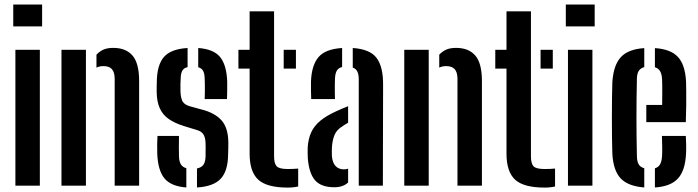

<svg xmlns="http://www.w3.org/2000/svg" viewBox="-20 -820 3084 848"><path d="M38.5 -703.5V-800H166V-703.5ZM48 0V-600H156V0Z M251.5 0V-600H359.5V0ZM486.5 0V-473.5Q486 -502 473.8 -515Q461.5 -528 436.5 -528Q428.5 -528 421 -526.5Q413.5 -525 406 -521.5V-578.5Q419.5 -593 436.8 -600.8Q454 -608.5 480.5 -608.5Q535.5 -608.5 564.8 -575.2Q594 -542 594.5 -464.5V0Z M674.5 -141.5Q674 -159.5 674.2 -182.5Q674.5 -205.5 675.5 -219.5H770.5Q770 -191.5 770 -168.8Q770 -146 770.5 -130.5Q771 -106.5 779 -94Q787 -81.5 803 -77V8Q735.5 3 706.5 -32Q677.5 -67 674.5 -141.5ZM850 8V-76Q870 -80 878.8 -92.8Q887.5 -105.5 888 -130.5Q888 -144 888 -150.8Q888 -157.5 888.2 -163.8Q888.5 -170 888 -182.5Q888 -208.5 880 -223.8Q872 -239 850.5 -245.5L791.5 -263.5Q752 -276 725.5 -294.2Q699 -312.5 685.8 -341.5Q672.5 -370.5 672 -414.5Q672 -425.5 672 -435.5Q672 -445.5 672.5 -456.5Q673 -532 703.5 -567.8Q734 -603.5 808.5 -608V-523.5Q792 -520 785.2 -508Q778.5 -496 778 -473Q777.5 -458.5 777 -449.8Q776.5 -441 777 -423Q777 -395 784 -377Q791 -359 817 -351L870 -336.5Q929.5 -321.5 959 -287.8Q988.5 -254 988.5 -188Q988.5 -176.5 988.2 -163.5Q988 -150.5 987.5 -138.5Q987 -65.5 955.2 -31Q923.5 3.5 850 8ZM884 -382.5Q884.5 -395 884.8 -412.5Q885 -430 884.8 -446.5Q884.5 -463 884 -473Q883.5 -495.5 877 -507.2Q870.5 -519 855.5 -523V-608Q923.5 -603 952 -568.2Q980.5 -533.5 983.5 -461Q983.5 -449.5 983.5 -434.5Q983.5 -419.5 983.2 -405.5Q983 -391.5 982.5 -382.5Z M1033 -517V-600H1082.5V-770H1190.5V-129.5Q1190.5 -98 1201.8 -85.8Q1213 -73.5 1251.5 -73.5Q1264.5 -73.5 1274.5 -74Q1284.5 -74.5 1297 -75.5V3.5Q1287 6 1275.2 7.2Q1263.5 8.5 1251 8.5Q1158.5 8.5 1120.5 -26.5Q1082.5 -61.5 1082.5 -141.5V-517ZM1233 -517V-600H1287V-517Z M1339.5 -121Q1339 -132 1338.8 -145Q1338.5 -158 1339 -169Q1341.5 -207 1354.5 -235.5Q1367.5 -264 1394.5 -286.5Q1421.5 -309 1467 -329.5Q1480 -335.5 1492.5 -340.8Q1505 -346 1517.5 -351V-278Q1512 -275 1506 -271.2Q1500 -267.5 1493.5 -263Q1466 -246.5 1456.8 -222.2Q1447.5 -198 1446 -169Q1445.5 -159.5 1445.5 -149.5Q1445.5 -139.5 1446 -129.5Q1448.5 -101.5 1462 -86.8Q1475.5 -72 1499.5 -72Q1508.5 -72 1517.5 -75V-14Q1495.5 7 1456.5 7Q1399 7 1372 -23.2Q1345 -53.5 1339.5 -121ZM1354.5 -382.5Q1354 -394.5 1353.5 -418.8Q1353 -443 1353.5 -461Q1356.5 -532.5 1387 -568Q1417.5 -603.5 1491 -608V-524Q1475.5 -520.5 1468 -508.5Q1460.5 -496.5 1459.5 -473Q1459 -463.5 1458.8 -446.5Q1458.5 -429.5 1458.8 -412Q1459 -394.5 1459.5 -382.5ZM1564.5 0V-469.5Q1564.5 -490.5 1558.5 -503.5Q1552.5 -516.5 1538 -521.5V-608Q1614 -603 1643.2 -564.2Q1672.5 -525.5 1672 -445L1671 0Z M1765.5 0V-600H1873.5V0ZM2000.5 0V-473.5Q2000 -502 1987.8 -515Q1975.5 -528 1950.5 -528Q1942.5 -528 1935 -526.5Q1927.5 -525 1920 -521.5V-578.5Q1933.5 -593 1950.8 -600.8Q1968 -608.5 1994.5 -608.5Q2049.5 -608.5 2078.8 -575.2Q2108 -542 2108.5 -464.5V0Z M2167.5 -517V-600H2217V-770H2325V-129.5Q2325 -98 2336.2 -85.8Q2347.5 -73.5 2386 -73.5Q2399 -73.5 2409 -74Q2419 -74.5 2431.5 -75.5V3.5Q2421.5 6 2409.8 7.2Q2398 8.5 2385.5 8.5Q2293 8.5 2255 -26.5Q2217 -61.5 2217 -141.5V-517ZM2367.5 -517V-600H2421.5V-517Z M2479 -703.5V-800H2606.5V-703.5ZM2488.5 0V-600H2596.5V0Z M2684.5 -141.5Q2683.5 -170 2683 -211.2Q2682.5 -252.5 2682.5 -297.8Q2682.5 -343 2683 -385Q2683.5 -427 2684.5 -457Q2689.5 -532.5 2722.2 -567.8Q2755 -603 2825.5 -607.5V-523.5Q2809 -519 2801.2 -507Q2793.5 -495 2793 -473Q2792 -428.5 2791.5 -386Q2791 -343.5 2791 -301.5Q2791 -259.5 2791.5 -217.2Q2792 -175 2793 -130.5Q2793.5 -106.5 2801 -94Q2808.5 -81.5 2825.5 -77V8Q2754 2.5 2721.2 -32.2Q2688.5 -67 2684.5 -141.5ZM2872.5 8V-76.5Q2888 -81.5 2895.2 -94Q2902.5 -106.5 2904 -130.5Q2905 -146 2904.8 -168.8Q2904.5 -191.5 2903.5 -219.5H3009Q3010 -205.5 3010.5 -182.5Q3011 -159.5 3010 -141.5Q3006.5 -67 2974.5 -31.8Q2942.5 3.5 2872.5 8ZM2834.5 -280.5V-356.5H2904.5Q2905 -383.5 2905 -406.8Q2905 -430 2904.8 -447.2Q2904.5 -464.5 2904 -473Q2902.5 -494 2895 -506.2Q2887.5 -518.5 2872.5 -523V-607.5Q2942.5 -603 2974.2 -568.5Q3006 -534 3010 -461Q3010.5 -448 3010.8 -419.2Q3011 -390.5 3010.8 -354Q3010.5 -317.5 3009 -280.5Z"/></svg>

Font: Big Shoulders Stencil Display Thin
Style: Bold
Weight: 700
Version: Version 2.001